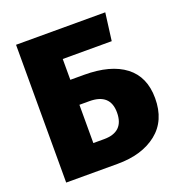

<svg xmlns="http://www.w3.org/2000/svg" viewBox="-126 -802 854 910"><g transform="rotate(-20 300.5 -347.5)"><path d="M308 -451Q442 -451 514.5 -395.5Q587 -340 587 -232Q587 -119 512 -59.5Q437 0 314 0H54V-695H504L486 -556H239V-451ZM293 -132Q394 -132 394 -230Q394 -325 289 -325H239V-132Z"/></g></svg>

Font: FiraGO ExtraBold
Style: Regular
Weight: 800
Designer: bBox Type
Foundry: bBox Type GmbH
Version: Version 1.001;PS 001.001;hotconv 1.0.88;makeotf.lib2.5.64775